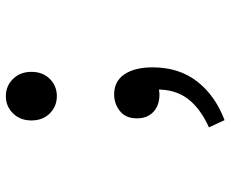

<svg xmlns="http://www.w3.org/2000/svg" viewBox="-84 -472 769 640"><g transform="rotate(-90 300.0 -151.5)"><path d="M300 -346Q266 -346 242.5 -369.5Q219 -393 219 -431Q219 -468 242.5 -492Q266 -516 300 -516Q334 -516 357.5 -492Q381 -468 381 -431Q381 -393 357.5 -369.5Q334 -346 300 -346ZM220 213 196 161Q260 132 291.5 90Q323 48 322 -14L304 -106L360 -27Q348 -14 333.5 -9Q319 -4 304 -4Q282 -4 264.5 -12.5Q247 -21 236.5 -37.5Q226 -54 226 -79Q226 -116 250 -135.5Q274 -155 306 -155Q350 -155 373 -120.5Q396 -86 396 -27Q396 61 349 121.5Q302 182 220 213Z"/></g></svg>

Font: Source Code Variable
Style: Regular
Weight: 400
Monospace: yes
Designer: Paul D. Hunt, Teo Tuominen
Foundry: Adobe Systems Incorporated
Version: Version 1.010;hotconv 1.0.106;makeotfexe 2.5.65593